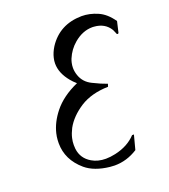

<svg xmlns="http://www.w3.org/2000/svg" viewBox="-133 -801 801 912"><g transform="rotate(-20 267.5 -345.5)"><path d="M426.3 -92.8 407.2 -20.5Q352.5 14.6 290.5 14.6Q278.8 14.6 267.1 13.2Q189.9 4.9 146.5 -31.7Q76.2 -91.8 76.2 -175.8Q76.2 -191.9 78.6 -209Q79.6 -212.4 80.1 -216.1Q80.6 -219.7 81.5 -223.6Q93.8 -275.9 132.3 -324.2Q175.8 -378.9 255.4 -414.1Q238.8 -428.7 229 -440.9Q189.5 -488.3 189.5 -537.1Q189.5 -550.8 192.9 -564.9Q198.7 -590.3 214.8 -616.2Q272.5 -704.6 384.3 -706.1Q424.8 -706.1 464.8 -688.5Q503.9 -671.9 535.2 -626.5L522.5 -571.8Q521.5 -567.9 517.6 -567.9H515.6Q512.2 -567.9 512.2 -571.8Q508.8 -580.6 502.9 -592.8Q477.5 -634.8 423.3 -638.7Q420.9 -639.2 415 -639.2Q365.2 -639.2 321.3 -602.1Q288.1 -574.2 271 -533.2Q267.1 -523.4 265.1 -514.2Q262.2 -501.5 262.2 -488.8Q262.2 -469.7 269 -450.2Q282.7 -410.6 322.3 -391.6Q362.3 -371.6 392.6 -361.3L388.2 -347.7Q303.7 -345.7 246.6 -309.6Q188.5 -272 161.6 -222.7Q149.4 -198.7 144.5 -177.2Q140.6 -160.6 140.6 -143.1Q140.6 -133.3 141.6 -123.5Q147.9 -73.2 192.4 -47.4Q222.2 -29.8 262.2 -29.8Q284.7 -29.8 311 -35.6Q377.4 -50.3 417 -92.8Z"/></g></svg>

Font: Caudex
Style: Italic
Weight: 400
Italic angle: -13°
Version: Version 1.04